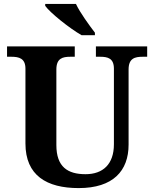

<svg xmlns="http://www.w3.org/2000/svg" viewBox="-20 -951 787 981"><path d="M397 -771H465V-784C436 -822 389 -886 368 -931H211V-921C236 -886 334 -807 397 -771ZM382 10C558 10 637 -78 637 -212V-596C637 -653 669 -661 709 -661H732V-714H470V-661H492C531 -661 562 -653 562 -600V-214C562 -112 506 -61 417 -61C326 -61 268 -98 268 -210V-596C268 -653 300 -661 339 -661H362V-714H16V-661H38C77 -661 110 -653 110 -600V-218C110 -54 219 10 382 10Z"/></svg>

Font: Noto Serif Telugu
Style: Bold
Weight: 700
Designer: Jelle Bosma - Monotype Design Team
Foundry: Monotype Imaging Inc.
Version: Version 2.005